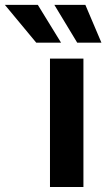

<svg xmlns="http://www.w3.org/2000/svg" viewBox="-148 -751 428 771"><path d="M52.7 0H187V-515.6H52.7ZM162.1 -579.6H259.3L194.8 -731.4H70.3ZM-2.4 -579.6H97.2L3.9 -731.4H-128.4Z"/></svg>

Font: Raveo Display Display SemiBold
Style: Regular
Weight: 600
Designer: Jakub Foglar, Rasmus Andersson (Inter)
Foundry: Jakubfoglar.com
Version: Version 1.100;Glyphs 3.2.3 (3260)